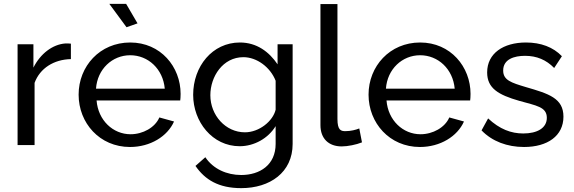

<svg xmlns="http://www.w3.org/2000/svg" viewBox="-20 -751 2971 994"><path d="M347 -445V-525C340 -526 331 -526 318 -526C252 -521 189 -473 153 -401V-522H71V0H159V-322C187 -398 259 -443 347 -445Z M546 -731 635 -610 692 -630 633 -731ZM653 10C758 10 847 -45 881 -122L805 -143C783 -91 720 -56 656 -56C565 -56 488 -128 480 -231H913C914 -237 915 -251 915 -265C915 -405 812 -531 654 -531C497 -531 387 -408 387 -261C387 -114 496 10 653 10ZM477 -292C484 -393 561 -465 654 -465C747 -465 824 -394 833 -292Z M980 -260C980 -121 1079 6 1221 6C1295 6 1368 -34 1407 -98V-6C1407 103 1325 155 1229 155C1154 155 1084 124 1043 63L992 108C1041 179 1111 223 1229 223C1377 223 1495 142 1495 -6V-522H1417V-418C1373 -483 1309 -531 1222 -531C1079 -531 980 -407 980 -260ZM1407 -183C1393 -124 1322 -66 1248 -66C1148 -66 1069 -154 1069 -258C1069 -355 1134 -455 1240 -455C1309 -455 1379 -404 1407 -333Z M1639 -730V-103C1639 -34 1681 7 1749 7C1780 7 1825 -2 1854 -14L1840 -86C1823 -79 1796 -72 1768 -72C1745 -72 1727 -77 1727 -135V-730Z M2154 10C2259 10 2348 -45 2382 -122L2306 -143C2284 -91 2221 -56 2157 -56C2066 -56 1989 -128 1981 -231H2414C2415 -237 2416 -251 2416 -265C2416 -405 2313 -531 2155 -531C1998 -531 1888 -408 1888 -261C1888 -114 1997 10 2154 10ZM1978 -292C1985 -393 2062 -465 2155 -465C2248 -465 2325 -394 2334 -292Z M2693 10C2815 10 2897 -48 2897 -147C2897 -243 2820 -266 2703 -300C2626 -323 2585 -336 2585 -386C2585 -445 2643 -462 2698 -462C2759 -462 2808 -441 2849 -399L2889 -460C2844 -507 2780 -531 2703 -531C2586 -531 2502 -475 2502 -376C2502 -294 2560 -260 2668 -229C2756 -204 2811 -198 2811 -141C2811 -88 2761 -60 2689 -60C2626 -60 2567 -82 2507 -138L2473 -76C2528 -19 2606 10 2693 10Z"/></svg>

Font: FIGSv2-sans-serif Medium
Style: Regular
Weight: 500
Designer: Matt McInerney, Pablo Impallari, Rodrigo Fuenzalida,Mirko Velimirovic
Foundry: Matt McInerney, Pablo Impallari, Rodrigo Fuenzalida
Version: Version 4.021;hotconv 1.0.109;makeotfexe 2.5.65596